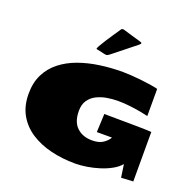

<svg xmlns="http://www.w3.org/2000/svg" viewBox="-169 -1183 1411 1383"><g transform="rotate(20 536.5 -491.5)"><path d="M546.9 22Q448.7 22 361.3 0.7Q273.9 -20.5 206.3 -64.2Q138.7 -107.9 100.1 -175.8Q61.5 -243.7 61.5 -336.9Q61.5 -422.4 93.3 -485.8Q125 -549.3 181.2 -593.5Q237.3 -637.7 311.3 -664.6Q385.3 -691.4 471.2 -703.6Q557.1 -715.8 647 -715.8Q671.4 -715.8 707 -713.6Q742.7 -711.4 782.2 -707.3Q821.8 -703.1 858.2 -697.5Q894.5 -691.9 919.9 -685.5V-477.5Q898.9 -482.9 860.4 -490Q821.8 -497.1 775.9 -502.4Q730 -507.8 686 -507.8Q643.6 -507.8 600.8 -500.5Q558.1 -493.2 522.5 -475.1Q486.8 -457 465.3 -425Q443.8 -393.1 443.8 -344.2Q443.8 -260.3 488.3 -218.3Q532.7 -176.3 605.5 -176.3Q657.7 -176.3 689 -197.5Q720.2 -218.8 733.9 -244.6H617.7L624 -385.7Q628.4 -385.3 655 -385Q681.6 -384.8 721.2 -384.5Q760.7 -384.3 804.4 -383.8Q848.1 -383.3 887.9 -382.8Q927.7 -382.3 954.6 -381.3Q981.4 -380.4 986.3 -379.4V0Q980 0 965.1 0.7Q950.2 1.5 933.8 2.4Q917.5 3.4 906 4.2Q894.5 4.9 894.5 4.9L879.9 -94.7Q857.4 -67.4 819.1 -45.7Q780.8 -23.9 733.6 -8.8Q686.5 6.3 637.9 14.2Q589.4 22 546.9 22ZM473.6 -792.5Q458 -796.9 442.6 -799.8Q427.2 -802.7 417 -804.7Q414.6 -804.7 411.1 -807.1Q408.2 -810.1 420.2 -831.5Q432.1 -853 451.2 -882.8Q470.2 -912.6 489.7 -941.2Q509.3 -969.7 521 -987.3Q523.4 -991.7 525.9 -994.9Q528.3 -998 529.8 -1000.5Q538.6 -1008.3 551.3 -1003.9Q591.8 -992.2 622.1 -982.9Q652.3 -973.6 681.6 -965.8Q700.2 -960.9 700.4 -955.6Q700.7 -950.2 689 -940.4L518.6 -804.7Q508.3 -796.4 499.5 -792Q490.7 -787.6 473.6 -792.5Z"/></g></svg>

Font: Seymour One
Style: Regular
Weight: 400
Designer: Vernon Adams
Foundry: Vernon Adams
Version: Version 1.100; ttfautohint (v1.8.4.7-5d5b);gftools[0.9.33]